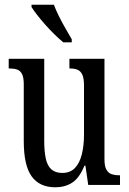

<svg xmlns="http://www.w3.org/2000/svg" viewBox="-20 -786 550 816"><path d="M215 10Q148 10 114.5 -36.5Q81 -83 81 -186V-428Q81 -457 73.5 -471.5Q66 -486 52.5 -490.5Q39 -495 21 -495H17V-536H168V-188Q168 -143 174.5 -112.5Q181 -82 198 -66.5Q215 -51 245 -51Q278 -51 298 -71.5Q318 -92 327.5 -129Q337 -166 337 -215V-422Q337 -454 329.5 -469.5Q322 -485 308.5 -490Q295 -495 278 -495H275V-536H424V-109Q424 -79 432.5 -64.5Q441 -50 455 -45.5Q469 -41 486 -41H490V0H355L343 -82H339Q317 -29 286.5 -9.5Q256 10 215 10ZM249 -606Q232 -620 212 -639.5Q192 -659 172.5 -681Q153 -703 137.5 -723Q122 -743 114 -756V-766H209Q217 -744 230.5 -717Q244 -690 259 -664Q274 -638 285 -619V-606Z"/></svg>

Font: Noto Serif Khmer ExtraCondensed
Style: Regular
Weight: 400
Width: 2
Designer: Danh Hong and the Monotype Design Team
Foundry: Monotype Imaging Inc.
Version: Version 2.004